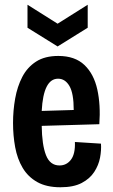

<svg xmlns="http://www.w3.org/2000/svg" viewBox="-20 -777 476 810"><path d="M235 13Q176 13 137 -9Q98 -31 75.5 -69Q53 -107 44 -156Q35 -205 35 -258Q35 -311 44 -361.5Q53 -412 74 -452.5Q95 -493 132 -517Q169 -541 226 -541Q296 -541 336 -503Q376 -465 390.5 -399.5Q405 -334 399 -253L156 -246Q157 -166 174 -122.5Q191 -79 231 -79Q261 -79 279.5 -103.5Q298 -128 296 -178L406 -171Q408 -143 402 -111.5Q396 -80 377.5 -51.5Q359 -23 324.5 -5Q290 13 235 13ZM225 -445Q163 -445 156 -309L291 -313Q291 -383 273 -414Q255 -445 225 -445ZM96 -757 223 -677 350 -757V-660L223 -581L96 -660Z"/></svg>

Font: Bricolage Grotesque 12pt Condensed SemiBold
Style: Regular
Weight: 600
Width: 3
Designer: Mathieu Triay
Foundry: Atelier Triay
Version: Version 1.001; ttfautohint (v1.8.4.7-5d5b);gftools[0.9.33.de